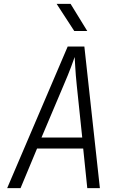

<svg xmlns="http://www.w3.org/2000/svg" viewBox="-20 -970 640 990"><path d="M17 0 329 -730H415L495 0H430L409 -204H171L86 0ZM194 -261H404L376 -528Q370 -586 368 -625Q366 -664 365 -676Q361 -664 346.5 -625Q332 -586 307 -528ZM363 -810 272 -950H344L430 -810Z"/></svg>

Font: NKDuy Mono ExtraLight
Style: Italic
Weight: 200
Italic angle: -9°
Monospace: yes
Designer: NKDuy
Foundry: NKDuy
Version: Version 2.251; ttfautohint (v1.8.4.7-5d5b)